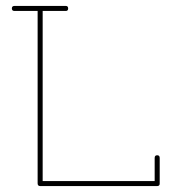

<svg xmlns="http://www.w3.org/2000/svg" viewBox="-20 -628 574 648"><path d="M510 0H116Q107 0 107 -9V-591H29Q20 -591 20 -599.5Q20 -608 29 -608H202Q210 -608 210 -599.5Q210 -591 202 -591H124V-17H502V-95Q502 -104 510.5 -104Q519 -104 519 -95V-8Q519 0 510 0Z"/></svg>

Font: Flamenco Light
Style: Regular
Weight: 300
Designer: Luciano Vergara
Foundry: Luciano Vergara
Version: Version 1.003